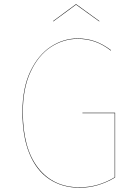

<svg xmlns="http://www.w3.org/2000/svg" viewBox="-20 -870 639 899"><path d="M500 -635 499 -633Q463 -661 425.5 -674.5Q388 -688 343 -688Q277 -688 218.5 -650Q160 -612 123.5 -534.5Q87 -457 87 -345Q87 -176 158 -84.5Q229 7 353 7Q439 7 517 -40V-340H366V-342H519V-39Q439 9 353 9Q271 9 210.5 -31.5Q150 -72 117.5 -151.5Q85 -231 85 -345Q85 -458 122 -535.5Q159 -613 218 -651.5Q277 -690 343 -690Q388 -690 425.5 -676.5Q463 -663 500 -635ZM228 -771 335 -850H337L446 -771L444 -770L336 -848L230 -770Z"/></svg>

Font: FiraGO Two
Style: Regular
Weight: 100
Designer: bBox Type
Foundry: bBox Type GmbH
Version: Version 1.001